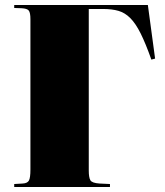

<svg xmlns="http://www.w3.org/2000/svg" viewBox="-20 -750 662 770"><path d="M37 0V-12L71 -14Q90 -15 96 -26Q102 -37 102 -70V-673Q102 -699 95.5 -707.5Q89 -716 66 -717L37 -718V-730H573L602 -515L587 -511Q564 -576 544 -616Q524 -656 502.5 -677.5Q481 -699 455 -706.5Q429 -714 393 -714H336V-66Q336 -38 342.5 -27Q349 -16 379 -14L421 -12V0Z"/></svg>

Font: Literata 72pt Black
Style: Regular
Weight: 900
Designer: Latin by Veronika Burian and Jose Scaglione. Greek by Irene Vlachou. Cyrillic by Vera Evstafieva.
Foundry: TypeTogether
Version: Version 3.002